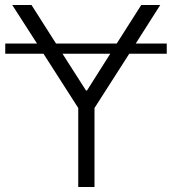

<svg xmlns="http://www.w3.org/2000/svg" viewBox="-20 -748 688 768"><path d="M647 -574H523L621 -728H545L447 -574H204L106 -728H29L128 -574H1V-533H154L293 -316V0H358V-316L497 -533H647ZM230 -533H421L328 -386H324Z"/></svg>

Font: Wafeq Light
Style: Regular
Weight: 300
Designer: Rasmus Andersson & Azza Alameddine
Foundry: Google & TypeTogether
Version: Version 3.000;January 28, 2025;FontCreator 15.0.0.3014 64-bi